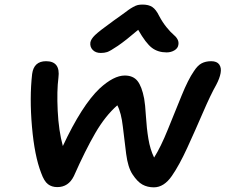

<svg xmlns="http://www.w3.org/2000/svg" viewBox="-20 -864 983 831"><path d="M416 -634.8Q394 -634.8 381.3 -647.9Q368.7 -661.1 371.1 -680.2Q373.5 -694.8 391.4 -712.2Q409.2 -729.5 472.2 -774.9Q487.8 -785.6 508.1 -800.5Q528.3 -815.4 536.4 -821.3Q544.4 -827.1 556.2 -833.7Q567.9 -840.3 576.7 -842.3Q585.4 -844.2 597.2 -844.2Q623.5 -844.2 639.4 -833.5Q655.3 -822.8 668.9 -794.9Q683.6 -767.1 701.2 -745.6Q718.8 -724.1 730.2 -714.8Q741.7 -705.6 748 -694.3Q754.4 -683.1 752 -669.9Q750 -655.3 735.1 -646.2Q720.2 -637.2 701.2 -637.2Q663.6 -637.2 637.5 -657Q611.3 -676.8 578.1 -734.9Q523.9 -688.5 490 -665.5Q456.1 -642.6 443.8 -638.7Q431.6 -634.8 416 -634.8ZM646 -53.2Q618.2 -53.2 596.4 -65.2Q574.7 -77.1 553.2 -109.9Q533.7 -139.6 526.1 -197.5Q518.6 -255.4 511.7 -315.7Q504.9 -376 487.8 -408.2Q435.5 -362.3 392.3 -287.8Q349.1 -213.4 299.8 -102.1Q276.4 -54.2 228 -54.2Q204.1 -54.2 187.5 -66.9Q170.9 -79.6 158.2 -115.2Q129.4 -189 118.4 -315.2Q107.4 -441.4 119.1 -543.9Q126.5 -599.1 179.2 -599.1Q242.2 -599.1 232.9 -527.8Q225.6 -471.7 229.7 -384.8Q233.9 -297.9 252 -231.9Q334.5 -408.2 411.1 -481Q472.2 -537.1 520 -537.1Q556.2 -537.1 575 -513.7Q593.8 -490.2 604 -437Q608.4 -413.1 611.6 -360.8Q614.7 -308.6 622.3 -262.9Q629.9 -217.3 647 -182.1Q675.8 -227.5 706.5 -303.7Q737.3 -379.9 765.9 -450Q794.4 -520 818.8 -555.2Q835 -580.6 852.5 -589.8Q870.1 -599.1 894 -599.1Q918.9 -599.1 929 -584.7Q939 -570.3 934.8 -547.6Q930.7 -524.9 916 -497.1Q892.1 -455.1 858.4 -377Q824.7 -298.8 790.3 -223.9Q755.9 -148.9 724.1 -103Q689.9 -53.2 646 -53.2Z"/></svg>

Font: Shantell Sans Irregular
Style: Italic
Weight: 500
Italic angle: -11.31°
Designer: Stephen Nixon, Anya Danilova, Shantell Martin
Foundry: Arrow Type
Version: Version 1.006;[9816181b4]